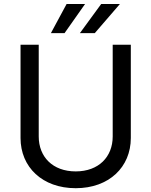

<svg xmlns="http://www.w3.org/2000/svg" viewBox="-20 -958 780 990"><path d="M561.1 -727.3V-254.3C561.1 -149.5 489 -74.2 370.4 -74.2C251.4 -74.2 179.7 -149.5 179.7 -254.3V-727.3H85.9V-246.4C85.9 -96.6 198.2 12.4 370.4 12.4C542.3 12.4 654.5 -96.6 654.5 -246.4V-727.3ZM242.5 -787.3H312.9L418.7 -937.5H323.5ZM392 -787.3H468.8L598.4 -937.5H501.8Z"/></svg>

Font: Margiela Sans Text
Style: Regular
Weight: 400
Designer: Stefan Endress, Andreas Faust
Version: Version 1.100;FEAKit 1.0